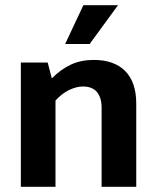

<svg xmlns="http://www.w3.org/2000/svg" viewBox="-20 -717 603 737"><path d="M193 -331V0H60V-477H163L179 -416C201 -439 225 -456 252 -469C278 -481 307 -487 339 -487C392 -487 432 -473 461 -444C489 -415 503 -374 503 -319V0H370V-305C370 -330 364 -349 352 -364C340 -378 322 -385 298 -385C281 -385 263 -380 244 -371C225 -361 208 -348 193 -331ZM433 -697 324 -548H230L300 -697Z"/></svg>

Font: Holmes&Hills Bold
Style: Bold
Weight: 500
Designer: Noopur Datye, Girish Dalvi, Yashodeep Gholap, Pallavi Karambelkar
Foundry: Ek Type
Version: ""